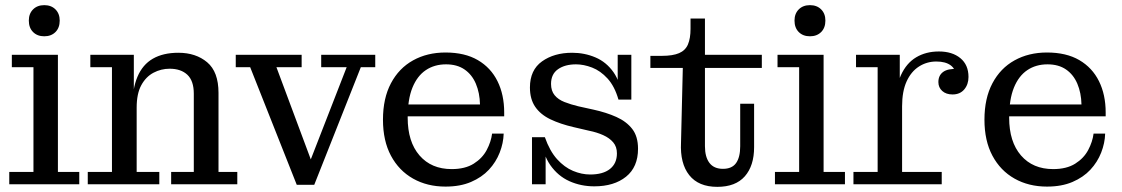

<svg xmlns="http://www.w3.org/2000/svg" viewBox="-20 -716 4360 746"><path d="M16 0V-48H110V-455H26V-503H205V-48H288V0ZM152 -575Q125 -575 108.5 -591.5Q92 -608 92 -636Q92 -663 108.5 -679.5Q125 -696 152 -696Q179 -696 195.5 -679.5Q212 -663 212 -636Q212 -608 195.5 -591.5Q179 -575 152 -575Z M645 0V-48H733V-352Q733 -402 708 -425.5Q683 -449 639 -449Q606 -449 576.5 -433.5Q547 -418 529 -385Q511 -352 511 -298H494Q494 -370 514 -417.5Q534 -465 574 -488Q614 -511 673 -511Q741 -511 785 -474Q829 -437 829 -355V-48H902V0ZM321 0V-48H415V-455H331V-503H500V-347L511 -349V-48H599V0Z M1133 2 952 -455H896V-503H1152V-455H1054L1199 -66L1176 -67L1327 -455H1228V-503H1438V-455H1382L1201 2Z M1711 9Q1640 9 1585 -22Q1530 -53 1499 -111Q1468 -169 1468 -251Q1468 -334 1499 -392.5Q1530 -451 1585 -481.5Q1640 -512 1711 -512L1713 -466Q1668 -466 1634.5 -443.5Q1601 -421 1582.5 -375.5Q1564 -330 1564 -259Q1564 -165 1610 -112Q1656 -59 1735 -59Q1787 -59 1820.5 -80Q1854 -101 1871 -133Q1888 -165 1892 -197H1937Q1936 -160 1921.5 -123Q1907 -86 1879.5 -56.5Q1852 -27 1810 -9Q1768 9 1711 9ZM1519 -264V-310H1845L1939 -279V-264ZM1845 -310Q1844 -355 1829 -390.5Q1814 -426 1785 -446Q1756 -466 1713 -466L1711 -512Q1786 -512 1836.5 -482.5Q1887 -453 1913 -400.5Q1939 -348 1939 -279Z M2289 8Q2237 8 2192.5 -12Q2148 -32 2118.5 -74Q2089 -116 2081 -183H2097Q2116 -129 2144.5 -97.5Q2173 -66 2206.5 -52Q2240 -38 2273 -38Q2323 -38 2350 -59.5Q2377 -81 2377 -120Q2377 -146 2362.5 -163Q2348 -180 2323.5 -191Q2299 -202 2269 -208L2209 -222Q2157 -234 2118.5 -252.5Q2080 -271 2059.5 -301Q2039 -331 2039 -376Q2039 -444 2086 -477.5Q2133 -511 2203 -511Q2251 -511 2293.5 -493Q2336 -475 2364 -435Q2392 -395 2398 -329H2383Q2368 -381 2340.5 -411Q2313 -441 2280.5 -453.5Q2248 -466 2218 -466Q2175 -466 2148 -447Q2121 -428 2121 -390Q2121 -363 2135 -346Q2149 -329 2173.5 -319.5Q2198 -310 2227 -303L2286 -290Q2336 -279 2375 -261.5Q2414 -244 2436.5 -215Q2459 -186 2459 -138Q2459 -67 2412.5 -29.5Q2366 8 2289 8ZM2047 0V-183H2081L2100 -153V0ZM2398 -329 2380 -359V-503H2433V-329Z M2767 10Q2694 10 2658 -35.5Q2622 -81 2626 -162L2633 -452H2507V-499H2552Q2594 -499 2618.5 -509.5Q2643 -520 2653 -543.5Q2663 -567 2663 -604V-644H2719V-148Q2719 -106 2736.5 -83Q2754 -60 2789 -60Q2824 -60 2840 -82.5Q2856 -105 2856 -148V-313H2910V-144Q2910 -72 2874 -31Q2838 10 2767 10ZM2719 -452V-503H2940V-452Z M2991 0V-48H3085V-455H3001V-503H3180V-48H3263V0ZM3127 -575Q3100 -575 3083.5 -591.5Q3067 -608 3067 -636Q3067 -663 3083.5 -679.5Q3100 -696 3127 -696Q3154 -696 3170.5 -679.5Q3187 -663 3187 -636Q3187 -608 3170.5 -591.5Q3154 -575 3127 -575Z M3296 0V-48H3390V-455H3306V-503H3476V-331L3485 -333V-48H3639V0ZM3458 -303Q3459 -377 3480.5 -424Q3502 -471 3540 -493.5Q3578 -516 3628 -516Q3680 -516 3711.5 -490Q3743 -464 3743 -417Q3743 -388 3726.5 -368.5Q3710 -349 3681 -349Q3656 -349 3641 -362.5Q3626 -376 3626 -397Q3626 -423 3644.5 -436.5Q3663 -450 3700 -448L3695 -418Q3694 -447 3674 -462Q3654 -477 3618 -477Q3581 -477 3550.5 -457.5Q3520 -438 3502.5 -399.5Q3485 -361 3485 -303Z M4048 9Q3977 9 3922 -22Q3867 -53 3836 -111Q3805 -169 3805 -251Q3805 -334 3836 -392.5Q3867 -451 3922 -481.5Q3977 -512 4048 -512L4050 -466Q4005 -466 3971.5 -443.5Q3938 -421 3919.5 -375.5Q3901 -330 3901 -259Q3901 -165 3947 -112Q3993 -59 4072 -59Q4124 -59 4157.5 -80Q4191 -101 4208 -133Q4225 -165 4229 -197H4274Q4273 -160 4258.5 -123Q4244 -86 4216.5 -56.5Q4189 -27 4147 -9Q4105 9 4048 9ZM3856 -264V-310H4182L4276 -279V-264ZM4182 -310Q4181 -355 4166 -390.5Q4151 -426 4122 -446Q4093 -466 4050 -466L4048 -512Q4123 -512 4173.5 -482.5Q4224 -453 4250 -400.5Q4276 -348 4276 -279Z"/></svg>

Font: Montagu Slab
Style: Regular
Weight: 400
Version: Version 1.000